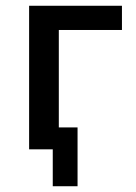

<svg xmlns="http://www.w3.org/2000/svg" viewBox="-20 -518 471 666"><path d="M163 128V0H90V-76H249V128ZM81 0V-498H403V-414H184V0Z"/></svg>

Font: Nunito Sans 7pt Condensed SemiBold
Style: Regular
Weight: 600
Width: 3
Designer: Vernon Adams
Foundry: Vernon Adams
Version: Version 3.101;gftools[0.9.27]